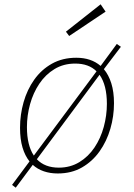

<svg xmlns="http://www.w3.org/2000/svg" viewBox="-20 -798 620 891"><path d="M334 -530Q403 -530 447 -492L522 -594L541 -581L462 -477Q484 -451 496.5 -411.5Q509 -372 509 -319Q509 -258 492 -200Q475 -142 442 -95.5Q409 -49 360.5 -21Q312 7 248 7Q213 7 183.5 -3Q154 -13 132 -33L53 73L36 60L117 -49Q96 -75 84.5 -113.5Q73 -152 73 -205Q73 -266 89.5 -324Q106 -382 139 -428.5Q172 -475 221 -502.5Q270 -530 334 -530ZM329 -503Q275 -503 233 -477.5Q191 -452 162.5 -409.5Q134 -367 119.5 -314.5Q105 -262 105 -208Q105 -124 137 -76L428 -467Q392 -503 329 -503ZM476 -316Q476 -403 442 -451L151 -59Q188 -20 253 -20Q306 -20 348 -45.5Q390 -71 418.5 -113.5Q447 -156 461.5 -209Q476 -262 476 -316ZM301 -631 286 -651 447 -778 470 -744Z"/></svg>

Font: Bitter ExtraLight
Style: Italic
Weight: 200
Italic angle: -9°
Designer: Sol Matas, and Bitter project Authors
Foundry: Sol Matas
Version: Version 2.001